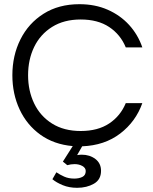

<svg xmlns="http://www.w3.org/2000/svg" viewBox="-20 -690 730 916"><path d="M365 -65Q447 -65 501 -101Q555 -137 580 -198H659Q628 -110 553.5 -53Q479 4 372 8L348 50Q360 48 370 48Q408 48 435 68.5Q462 89 462 125Q462 167 428 186.5Q394 206 348 206Q310 206 279.5 193.5Q249 181 230 165L249 132Q265 143 286 152.5Q307 162 334 162Q357 162 373 154Q389 146 389 126Q389 111 373 102Q357 93 336 93Q318 93 301 98L280 81L327 7Q237 -1 172.5 -47.5Q108 -94 73.5 -168Q39 -242 39 -331Q39 -425 77.5 -502Q116 -579 188 -624.5Q260 -670 359 -670Q434 -670 494 -643.5Q554 -617 596 -571Q638 -525 659 -464H580Q555 -525 501 -561Q447 -597 365 -597Q285 -597 228.5 -561.5Q172 -526 143 -466Q114 -406 114 -331Q114 -257 143 -196.5Q172 -136 228.5 -100.5Q285 -65 365 -65Z"/></svg>

Font: Questrial
Style: Regular
Weight: 400
Designer: Joe Prince, Laura Meseguer
Foundry: Joe Prince, Laura Meseguer
Version: Version 2.000; ttfautohint (v1.8.3)